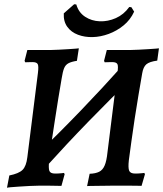

<svg xmlns="http://www.w3.org/2000/svg" viewBox="-20 -876 770 906"><path d="M193 -84 149 -142Q256 -245 360 -353Q464 -461 565 -574L611 -516Q503 -411 398 -303Q293 -195 193 -84ZM13 10 24 -48Q69 -57 86.5 -74.5Q104 -92 109 -134L159 -532Q163 -564 158 -573.5Q153 -583 133 -583Q123 -583 110.5 -582.5Q98 -582 99 -582L96 -589L109 -640Q109 -640 128.5 -640Q148 -640 174 -640Q200 -640 218 -640Q236 -640 258.5 -641.5Q281 -643 302.5 -644Q324 -645 338 -646.5Q352 -648 352 -648L343 -589Q317 -585 303 -577.5Q289 -570 282.5 -554Q276 -538 271 -506Q263 -462 255 -410.5Q247 -359 238.5 -305.5Q230 -252 223 -204Q216 -156 212 -120Q208 -82 213 -69.5Q218 -57 240 -57Q256 -57 269.5 -58.5Q283 -60 282 -60L285 -54L270 1Q270 1 259 1Q248 1 232 0.5Q216 0 199 0Q182 0 169 0Q147 0 120.5 1.5Q94 3 70 4.5Q46 6 30 7.5Q14 9 13 10ZM648 1Q648 1 626.5 0.5Q605 0 575.5 0Q546 0 519 0Q505 0 483.5 0.5Q462 1 440.5 1Q419 1 405 1.5Q391 2 391 2L403 -56Q431 -57 448 -65.5Q465 -74 474 -95.5Q483 -117 487 -156L534 -532Q539 -564 534 -573.5Q529 -583 509 -583Q499 -583 486 -582.5Q473 -582 474 -582L471 -589L484 -640Q484 -640 496 -640Q508 -640 525.5 -640Q543 -640 562 -640Q581 -640 594 -640Q612 -640 635 -641.5Q658 -643 679.5 -644Q701 -645 715.5 -646.5Q730 -648 730 -648L722 -590Q685 -585 670.5 -572.5Q656 -560 651 -530Q643 -483 633.5 -427.5Q624 -372 615.5 -315.5Q607 -259 600 -208.5Q593 -158 588 -120Q584 -84 589.5 -70.5Q595 -57 618 -57Q633 -57 647.5 -58.5Q662 -60 661 -60L664 -54ZM613 -821Q595 -782 563 -756Q531 -730 493 -716Q455 -702 417.5 -701Q380 -700 348 -712Q316 -724 297.5 -749.5Q279 -775 281 -813L330 -856L340 -855Q351 -817 381.5 -797Q412 -777 450.5 -775.5Q489 -774 526.5 -790.5Q564 -807 590 -843L600 -842Z"/></svg>

Font: Alegreya SemiBold
Style: Italic
Weight: 600
Italic angle: -7°
Designer: Juan Pablo del Peral
Foundry: Huerta Tipografica
Version: Version 2.009